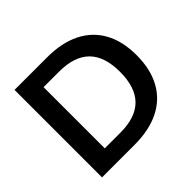

<svg xmlns="http://www.w3.org/2000/svg" viewBox="-166 -899 1094 1094"><g transform="rotate(-45 381.0 -352.5)"><path d="M77 0V-705H339Q457 -705 539.5 -664Q622 -623 665.5 -544.5Q709 -466 709 -353Q709 -240 665.5 -161Q622 -82 539.5 -41Q457 0 339 0ZM205 -106H331Q454 -106 514.5 -167.5Q575 -229 575 -353Q575 -477 514 -538Q453 -599 331 -599H205Z"/></g></svg>

Font: Nunito Sans 12pt ExtraLight 12pt
Style: Bold
Weight: 700
Version: Version 3.101;gftools[0.9.27]